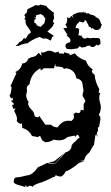

<svg xmlns="http://www.w3.org/2000/svg" viewBox="-20 -663 484 835"><path d="M230.5 -108.9Q249 -137.9 278.3 -137.9L290.5 -137.1Q302.2 -145.9 302.2 -156L299.3 -166.9L310.1 -174L320.3 -170.9Q330.6 -170.9 331.1 -185.8L343.8 -182.8V-210.9Q351.1 -218.8 351.1 -225Q351.1 -227.2 345 -235.9Q338.9 -244.7 338.9 -249.1L343.3 -270.2L339.4 -292.2Q339.4 -317.2 312.5 -322.1Q304.7 -362.1 267.1 -366L257.3 -362.9Q257.3 -373.9 221.7 -373.9L220.2 -387.1L214.8 -366H170.9L157.7 -356.4L155.3 -366Q114.7 -344.5 108.4 -296.6Q96.2 -290 96.2 -277.7L97.7 -268.5L93.8 -248.7Q93.8 -234.6 105 -218.4L102.1 -214.4Q102.1 -201.2 115.5 -187.8Q128.9 -174.4 128.9 -165.6Q128.9 -152.9 147 -152.9L150.9 -158.6L177.2 -120.8H201.7Q211.9 -109.8 230.5 -108.9ZM93.3 151.7 74.7 145.5Q39.6 137.6 39.6 128.4Q39.6 108.2 53 108.2Q66.4 108.2 98.6 99.4Q120.1 99.4 145.5 63.8Q160.6 58.5 185.5 45.3Q189.5 48.4 218.8 49.7Q258.8 8.8 263.2 0.5Q291.5 -7.4 291.5 -30.7Q298.8 -42.1 310.5 -50.5Q319.3 -62.4 326.7 -64.1L319.3 -76.9Q312.5 -76.9 307.6 -67.2L304.2 -73.3L273.9 -67.2Q258.3 -52.7 237.8 -52.7Q222.7 -52.7 214.4 -56.2Q198.7 -45.2 178.7 -44.3L165.5 -50.9Q156.2 -64.6 155.3 -72Q150.4 -72 145.5 -66.7L119.1 -71.6Q106.4 -98 76.7 -106.7L75.2 -128.7L71.3 -123.4Q57.6 -128.7 52.7 -136.6L54.2 -145Q54.2 -157.3 41.5 -181L47.4 -190.7L37.1 -190.2L32.7 -206.5Q41.5 -208.3 41.5 -210.5L26.4 -225.4L30.8 -225Q36.1 -225 36.1 -230.7L33.7 -240.3Q32.2 -235.1 29.8 -235.1Q26.4 -235.1 21.5 -247.8Q28.3 -253.5 30.3 -285.2L25.4 -288.2L51.8 -345.4L45.9 -349.8Q70.8 -359.4 76.7 -387.1Q96.2 -387.6 103.5 -408.2L118.2 -414.8Q135.7 -414.8 147.9 -433.7L160.6 -420.1L158.7 -435.9L166 -434.6Q172.4 -434.6 179.4 -438.5Q186.5 -442.5 194.3 -442.5Q204.6 -442.5 218.8 -434.1L236.3 -438.5L235.4 -431.1L258.8 -429.3L257.8 -435.9L282.7 -428.9L283.2 -422.3L305.2 -431.1Q321.3 -409.5 353.5 -399.4Q359.9 -376.1 383.8 -360.8L379.4 -355.5Q379.4 -344.9 391.6 -338.3Q393.6 -307.1 411.6 -275.9L409.2 -257.9L416 -259.7Q411.6 -247.8 411.6 -237.3Q411.6 -227.2 415 -217Q418.5 -206.9 418.5 -196.8Q418.5 -179.7 409.2 -162.1L415 -158.2L417 -146.3L411.1 -111.1Q407.7 -111.1 405.8 -107.6L406.2 -98.4Q406.2 -92.2 400.4 -82.1L405.8 -66.7L397.9 -78.2L394.5 -72.9L388.7 -32Q383.8 -29.4 369.1 -0.4Q349.6 14.6 345.7 34.3L325.7 37.4L347.2 38.3Q319.8 44 312 55.4Q275.4 81.8 266.1 81.8Q253.9 104.6 244.1 104.6Q231.4 104.2 222.7 98.5L217.8 106Q210.9 106 195.8 115.2L161.6 129.7Q123 140.7 121.6 150.3L116.2 145.5Q112.8 145.5 110.4 144.2L97.2 150.3L92.8 144.2L86.9 145.5ZM218.8 48 189.9 44.4 215.3 38.7 259.8 3.1ZM289.6 -448.7 270.5 -450.2 264.2 -460.9 265.6 -468.8Q268.1 -475.1 284.7 -479.5Q286.6 -483.9 286.6 -486.8Q286.6 -496.6 269 -508.8L273.9 -510.7L255.4 -539.6L272.5 -542.5L264.2 -557.6Q272.5 -557.6 272.5 -589.4L279.3 -584Q286.1 -585.4 287.6 -591.8L291 -593.8L299.8 -583.5L294.4 -595.7L305.2 -603.5L306.6 -601.6Q307.6 -605.5 322.3 -608.9L341.3 -609.4V-614.3L344.7 -607.4L351.6 -610.4L354 -605L357.9 -604L364.7 -606.4Q366.7 -602.1 374.5 -599.6Q396 -595.2 397 -587.9Q411.6 -585 416.5 -568.4Q418.5 -559.1 423.3 -555.7Q419.9 -551.8 418.9 -544.4Q414.6 -534.2 401.4 -532.2Q388.7 -532.7 383.8 -541L376 -538.6L374.5 -544.4L365.7 -547.9Q365.2 -555.7 357.9 -565.9L354.5 -573.7L346.7 -574.2V-567.4L340.3 -565.4L327.1 -569.3Q324.2 -568.8 321.8 -564L313.5 -557.6L314.5 -555.2Q310.1 -552.7 308.1 -540L316.4 -541.5L324.2 -536.1L322.8 -516.1L319.3 -510.3Q327.1 -510.3 328.6 -506.8L333.5 -510.3Q335 -499.5 347.7 -494.6L359.9 -499L371.1 -496.6L384.3 -498L407.7 -497.6L415 -492.7L417.5 -472.7L405.8 -464.4L401.4 -469.2L388.2 -459H376L371.1 -464.8L353.5 -462.9L357.9 -460L335 -456.1L327.1 -461.9Q321.8 -457.5 317.9 -452.6Q296.4 -450.2 289.6 -448.7ZM47.4 -464.8Q62.5 -473.1 63 -479.5Q75.2 -481.4 85 -499.5L88.9 -492.7Q97.2 -502 100.1 -508.3Q103 -514.6 108.4 -517.1Q113.8 -519.5 113.8 -522.9Q113.8 -528.8 105 -539.6Q92.3 -556.6 92.3 -560.1V-564.5L89.8 -566.4L92.3 -574.2L85.9 -581.1Q90.3 -585.4 90.3 -588.9Q90.3 -592.3 85.9 -594.2L89.4 -603.5L95.7 -606.4L99.6 -623Q127 -635.7 133.3 -640.6Q143.1 -640.6 145 -639.2L151.4 -639.6L155.3 -643.1L181.6 -637.2Q184.6 -628.4 214.8 -607.4Q213.4 -604 213.4 -599.1Q213.4 -597.2 215.3 -584.5L209.5 -568.8L216.3 -562Q211.4 -557.1 211.4 -553.7Q211.4 -547.9 186 -525.9L214.4 -506.8L207.5 -502.9L200.7 -486.3Q184.1 -496.1 177.2 -496.1Q174.3 -496.1 172.9 -494.6Q163.6 -494.6 153.8 -502.4L142.1 -499Q113.8 -486.8 99.6 -474.6Q82.5 -474.6 59.6 -462.9ZM156.2 -545.9 172.9 -562 177.7 -582.5 173.3 -587.4Q169.9 -588.4 169.9 -594.2L157.2 -602.1L136.2 -596.2L137.2 -587.4L128.9 -586.9L137.7 -580.6L128.9 -576.7L129.4 -564.5Q133.3 -562.5 136.2 -560.8Q139.2 -559.1 139.2 -553.2Z"/></svg>

Font: Truetypewriter PolyglOTT
Style: Regular
Weight: 400
Designer: Sergey Beatoff a.k.a. Sam_T
Version: Version 3.76